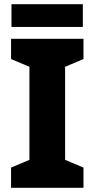

<svg xmlns="http://www.w3.org/2000/svg" viewBox="-20 -900 453 920"><path d="M380 0H33V-97L121 -134V-580L33 -617V-714H380V-617L292 -580V-134L380 -97ZM377 -880V-771H35V-880Z"/></svg>

Font: Noto Sans Cham ExtraBold
Style: Regular
Weight: 800
Version: Version 2.002